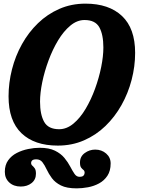

<svg xmlns="http://www.w3.org/2000/svg" viewBox="-20 -785 775 1055"><path d="M27 -255.5Q27 -330 45.8 -403.8Q64.5 -477.5 100.8 -542.5Q137 -607.5 188.8 -657.5Q240.5 -707.5 306.2 -736.2Q372 -765 450 -765Q578.5 -765 650.5 -697Q722.5 -629 722.5 -494.5Q722.5 -420 703.2 -346.2Q684 -272.5 647.5 -207.5Q611 -142.5 559.2 -92.5Q507.5 -42.5 441.5 -13.8Q375.5 15 297.5 15Q169 15 98 -53Q27 -121 27 -255.5ZM200 -226.5Q200 -155.5 222.8 -115.2Q245.5 -75 305 -75Q346.5 -75 383.5 -105.8Q420.5 -136.5 450.5 -187Q480.5 -237.5 502.2 -297.2Q524 -357 536 -416.5Q548 -476 548 -524Q548 -595 525.8 -635Q503.5 -675 444.5 -675Q403.5 -675 366.5 -644.2Q329.5 -613.5 299.2 -563.2Q269 -513 246.8 -453Q224.5 -393 212.2 -333.5Q200 -274 200 -226.5ZM6.5 159Q6.5 121.5 24.8 96Q43 70.5 72.2 55.5Q101.5 40.5 134.8 33.8Q168 27 198 27Q249.5 27 282 43Q314.5 59 334 82.8Q353.5 106.5 366 130.5Q378.5 154.5 389.5 170.5Q400.5 186.5 416.5 186.5Q433 186.5 439 179.8Q445 173 445 164.5Q445 153.5 438.5 148.8Q432 144 425.8 136Q419.5 128 419.5 107.5Q419.5 75 445.5 56Q471.5 37 503 37Q538.5 37 563.2 58.5Q588 80 588 113Q588 154 570.2 180.8Q552.5 207.5 524.2 222.8Q496 238 463.5 244Q431 250 401.5 250Q346.5 250 314.8 234Q283 218 265.2 194Q247.5 170 236.5 146.2Q225.5 122.5 213.2 106.5Q201 90.5 179.5 90.5Q163.5 90.5 157.2 96.2Q151 102 151 110.5Q151 119.5 157.5 125Q164 130.5 170.8 139.8Q177.5 149 177.5 169.5Q177.5 202 153.5 221Q129.5 240 94 240Q55 240 30.8 217.5Q6.5 195 6.5 159Z"/></svg>

Font: Besley* Narrow
Style: Bold Italic
Weight: 700
Width: 4
Italic angle: -13°
Designer: Owen Earl
Foundry: indestructible type*
Version: Version 3.000; ttfautohint (v1.8.3)